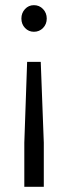

<svg xmlns="http://www.w3.org/2000/svg" viewBox="-20 -553 243 736"><path d="M109.9 -431.2Q89.8 -431.2 75.9 -445.8Q62 -460.4 62 -481.9Q62 -503.4 75.9 -518.3Q89.8 -533.2 109.9 -533.2Q130.9 -533.2 145 -518.3Q159.2 -503.4 159.2 -481.9Q159.2 -460.4 145 -445.8Q130.9 -431.2 109.9 -431.2ZM147.9 163.1H73.2V-5.9L84 -315.9H136.2L147.9 -5.9Z"/></svg>

Font: Montserrat-Arabic Light
Style: Regular
Weight: 300
Designer: Mohamed Gaber
Foundry: Kief Type Foundry
Version: Version 5.008;PS 005.008;hotconv 1.0.88;makeotf.lib2.5.64775